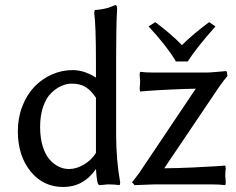

<svg xmlns="http://www.w3.org/2000/svg" viewBox="-20 -725 937 762"><path d="M265.1 -393.1Q244.6 -393.1 223.9 -384Q203.1 -375 183.3 -356Q163.6 -336.9 151.4 -302Q139.2 -267.1 139.2 -221.2Q139.2 -178.2 149.4 -144.8Q159.7 -111.3 176.5 -92.3Q193.4 -73.2 212.9 -63.7Q232.4 -54.2 253.9 -54.2Q283.7 -54.2 313.7 -72.3Q343.8 -90.3 360.8 -118.2V-336.9Q342.8 -364.7 320.8 -378.9Q298.8 -393.1 265.1 -393.1ZM268.1 -446.8Q314.5 -446.8 360.8 -417V-481Q360.8 -623.5 354 -673.8L356 -685.1Q375.5 -686.5 391.1 -689.7Q406.7 -692.9 414.6 -695.8Q422.4 -698.7 438 -705.1Q444.8 -705.1 444.8 -688Q440.9 -626 440.9 -499V-191.9Q440.9 -89.8 457 -1L455.1 9.8Q435.5 6.8 410.2 6.8Q402.8 6.8 392.6 8.3Q382.3 9.8 376 9.8Q372.1 9.8 369.4 5.1Q366.7 0.5 365.5 -8.1Q364.3 -16.6 363.3 -23.9Q362.3 -31.2 361.8 -42.2Q361.3 -53.2 360.8 -57.1V-54.2Q311.5 17.1 231 17.1Q150.9 17.1 100.8 -45.4Q50.8 -107.9 50.8 -204.1Q50.8 -257.3 68.6 -303.2Q86.4 -349.1 116.2 -380.4Q146 -411.6 185.5 -429.2Q225.1 -446.8 268.1 -446.8ZM676.8 -481V-483.9Q639.6 -544.9 569.8 -620.1L596.2 -637.2Q658.2 -591.3 702.1 -545.9Q745.6 -589.4 810.1 -637.2L835 -620.1Q758.3 -533.7 725.1 -481ZM795.9 -437Q812 -437 844 -439.9Q876 -442.9 877 -442.9Q881.8 -442.9 881.8 -424.8L883.8 -426.8Q884.8 -426.3 879.4 -419.4Q874 -412.6 865.2 -401.6Q856.4 -390.6 852.1 -383.8Q814.9 -329.6 631.8 -57.1Q684.6 -57.6 745.1 -60.3Q805.7 -63 839.8 -65.4L874 -67.9L876 -57.1Q874 -41.5 874 -26.9Q874 -23.9 875 -15.9Q876 -7.8 876 0L874 9.8Q851.6 6.8 817.9 6.8H591.8L514.2 9.8L503.9 -2Q511.7 -10.7 530.8 -36.1Q552.2 -68.4 633.1 -188.5Q713.9 -308.6 756.8 -373Q707 -372.1 651.9 -369.4Q596.7 -366.7 566.4 -364.3L536.1 -361.8L534.2 -373Q536.1 -388.7 536.1 -402.8Q536.1 -405.3 535.2 -413.3Q534.2 -421.4 534.2 -430.2L536.1 -439.9Q559.1 -437 591.8 -437Z"/></svg>

Font: Linear Smooth Low Contrast
Style: Regular
Weight: 500
Designer: Philipp H. Poll, Flanker
Foundry: Philipp H. Poll, reworked by Flanker
Version: Version 1.010 | FøM Fix